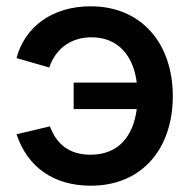

<svg xmlns="http://www.w3.org/2000/svg" viewBox="-20 -575 609 610"><path d="M268.5 15C432 15 529 -103.5 529 -269.5C529 -437 429.5 -555 268 -555C148.5 -555 59.5 -492 32.5 -390.5L136.5 -360.5C157.5 -422.5 207.5 -456.5 270.5 -456.5C357 -456.5 404 -396 414.5 -312.5H214V-228.5H414.5C403 -140 354.5 -83.5 268 -83.5C201 -83.5 160.5 -115.5 138.5 -173.5L32.5 -148.5C68 -42.5 152 15 268.5 15Z"/></svg>

Font: Manrope SemiBold
Style: Regular
Weight: 600
Designer: Mikhail Sharanda
Foundry: Mikhail Sharanda
Version: Version 4.505